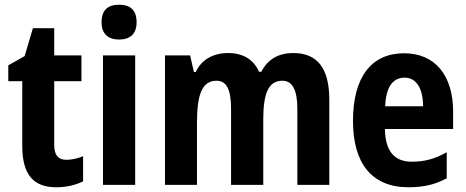

<svg xmlns="http://www.w3.org/2000/svg" viewBox="-20 -781 1969 811"><path d="M260 -106C226 -106 209 -126 209 -169V-438H324V-547H209V-662H119L84 -544L15 -505V-438H74V-165C74 -41 123 10 218 10C262 10 301 0 331 -15V-121C306 -111 282 -106 260 -106Z M483 -761C436 -761 409 -739 409 -687C409 -637 438 -614 483 -614C529 -614 557 -637 557 -687C557 -738 531 -761 483 -761ZM551 -547H415V0H551Z M1218 -557C1157 -557 1111 -531 1084 -478H1074C1053 -526 1011 -557 943 -557C882 -557 831 -530 807 -477H799L783 -547H677V0H812V-260C812 -377 831 -440 895 -440C937 -440 956 -402 956 -322V0H1092V-276C1092 -385 1113 -440 1173 -440C1215 -440 1236 -401 1236 -321V0H1371V-359C1371 -494 1320 -557 1218 -557Z M1687 -556C1549 -556 1471 -456 1471 -270C1471 -92 1550 10 1705 10C1770 10 1820 -2 1867 -28V-138C1816 -109 1772 -98 1719 -98C1645 -98 1607 -144 1606 -236H1894V-309C1894 -462 1818 -556 1687 -556ZM1689 -453C1740 -453 1767 -405 1767 -332H1607C1610 -417 1642 -453 1689 -453Z"/></svg>

Font: Noto Sans Armenian Condensed
Style: Bold
Weight: 700
Width: 3
Designer: Monotype Design Team
Foundry: Monotype Imaging Inc.
Version: Version 2.008